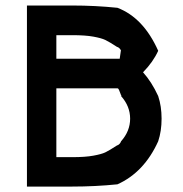

<svg xmlns="http://www.w3.org/2000/svg" viewBox="-20 -687 674 707"><path d="M412.5 -151.7Q422.5 -156.7 425.8 -166.7Q459.2 -204.2 459.2 -250Q459.2 -295.8 425.8 -333.3H427.5Q425.8 -335.8 423.3 -342.9Q420.8 -350 418.3 -355.8Q415.8 -361.7 412.5 -361.7H187.5V-108.3H245.8Q294.2 -108.3 323.8 -113.8Q353.3 -119.2 367.5 -125.8Q381.7 -132.5 412.5 -152.5ZM412.5 -8.3Q330.8 0 245.8 0H79.2V-666.7H245.8Q330.8 -666.7 412.5 -658.3Q508.3 -621.7 562.5 -500Q544.2 -459.2 506.7 -420.8Q538.3 -385.8 562.5 -333.3Q575 -295.8 575 -250Q575 -204.2 562.5 -166.7Q510.8 -52.5 412.5 -8.3ZM420.8 -470.8Q424.2 -498.3 425 -500H425.8Q422.5 -509.2 412.5 -514.2V-513.3Q381.7 -533.3 367.5 -540Q353.3 -546.7 323.8 -552.1Q294.2 -557.5 245.8 -557.5H187.5V-470.8H412.5Q416.7 -470.8 420.8 -470.8Z"/></svg>

Font: 0xA000
Style: Bold
Weight: 700
Version: Version 0.1